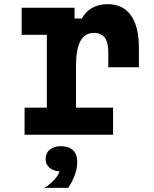

<svg xmlns="http://www.w3.org/2000/svg" viewBox="-20 -647 740 922"><path d="M84 -610H338V-558H373Q390 -591 422.5 -609Q455 -627 497 -627Q570 -627 608.5 -573.5Q647 -520 647 -418V-324H500V-399Q500 -489 431 -489Q387 -489 366 -449.5Q345 -410 345 -330V-130H523V0H98V-130H205V-480H84ZM273 176Q239 176 219 159.5Q199 143 199 116Q199 88 219 71.5Q239 55 273 55Q307 55 327 72Q347 89 347 116Q347 143 327 159.5Q307 176 273 176ZM194 255Q227 233 246.5 209.5Q266 186 267 168L273 55Q310 55 330.5 74.5Q351 94 351 130Q351 161 339 194Q327 227 307 255Z"/></svg>

Font: Martian Mono SemiExpanded SemiBold
Style: Regular
Weight: 600
Monospace: yes
Version: Version 0.930